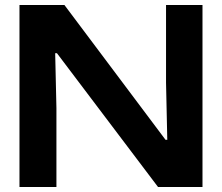

<svg xmlns="http://www.w3.org/2000/svg" viewBox="-20 -749 888 769"><path d="M58 0V-729H238L643 -189H650L645 -418V-729H791V0H613L208 -536H201L206 -316V0Z"/></svg>

Font: Mona Sans Expanded SemiBold
Style: Regular
Weight: 600
Width: 7
Designer: Deni Anggara
Foundry: GitHub
Version: Version 2.000